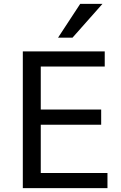

<svg xmlns="http://www.w3.org/2000/svg" viewBox="-20 -978 628 998"><path d="M281.7 -782.2 397 -958H512.7L356.9 -782.2ZM98.6 0V-710.9H524.4V-632.3H191.9V-408.7H505.9V-329.6H191.9V-78.6H538.6V0Z"/></svg>

Font: Muli
Style: Regular
Weight: 400
Designer: Vernon Adams
Foundry: newtypography
Version: Version 2; ttfautohint (v1.00rc1.6-4cba) -l 8 -r 50 -G 200 -